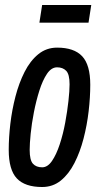

<svg xmlns="http://www.w3.org/2000/svg" viewBox="-20 -740 402 770"><path d="M149 10Q80 10 47.5 -24.5Q15 -59 15 -139Q15 -188 21.5 -243.5Q28 -299 42 -353Q56 -407 78.5 -451.5Q101 -496 133.5 -522.5Q166 -549 209 -549Q277 -549 309.5 -514.5Q342 -480 342 -400Q342 -350 335.5 -294Q329 -238 315 -184Q301 -130 278.5 -86Q256 -42 224 -16Q192 10 149 10ZM149 -69Q171 -69 188.5 -94.5Q206 -120 219.5 -161Q233 -202 241.5 -248Q250 -294 254.5 -335Q259 -376 259 -402Q259 -442 245.5 -456Q232 -470 209 -470Q186 -470 168.5 -444Q151 -418 138 -377Q125 -336 116 -290Q107 -244 103 -203.5Q99 -163 99 -139Q99 -98 112 -83.5Q125 -69 149 -69ZM138 -649 149 -720H346L335 -649Z"/></svg>

Font: Georama Condensed Medium
Style: Italic
Weight: 500
Width: 3
Italic angle: -9°
Designer: Jean-Baptiste Levee
Foundry: Production Type
Version: Version 1.000